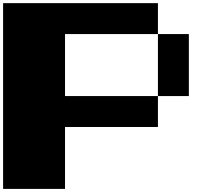

<svg xmlns="http://www.w3.org/2000/svg" viewBox="-20 -1220 1440 1240"><path d="M1000 -599.6V-1000H1199.7V-599.6ZM0 0V-1199.7H1000V-1000H399.9V-599.6H1000V-399.9H399.9V0Z"/></svg>

Font: 8-bit HUD
Style: Regular
Weight: 400
Designer: lSPl
Foundry: https://fontstruct.com
Version: Version 1.0